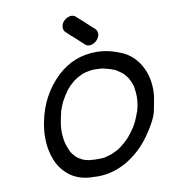

<svg xmlns="http://www.w3.org/2000/svg" viewBox="-98 -1011 979 1102"><g transform="rotate(-10 391.0 -460.0)"><path d="M421 -91 431 -92Q441 -92 482 -105Q523 -123 535 -133Q556 -148 582 -173V-174L592 -184Q616 -214 630 -235L647 -266Q664 -306 666 -314Q666 -316 668 -317Q673 -332 678 -358Q682 -387 682 -402V-408Q682 -434 677 -459L678 -461L673 -476Q667 -494 658 -511H657L658 -512L653 -519Q641 -536 628 -549L620 -555Q592 -576 584 -578H582V-579Q563 -587 526 -596Q512 -598 511 -599L467 -601L445 -599L435 -597Q416 -594 397 -587L395 -586Q382 -580 369 -573L359 -567Q358 -567 357 -565Q342 -557 317 -532L316 -531Q313 -528 310 -524L297 -509L279 -482Q269 -466 260 -449Q245 -415 242 -403L241 -402L230 -353Q225 -328 223 -304L222 -274Q225 -236 229 -218L231 -211Q236 -194 243 -178L250 -161H251V-160L253 -156Q263 -142 274 -130L279 -125Q292 -114 307 -107L312 -104Q327 -97 352 -93H355Q362 -92 370 -92Q378 -92 382 -91ZM384 7 355 6Q284 6 230 -29Q179 -64 153 -119Q123 -186 123 -264Q123 -307 132 -353Q161 -506 270 -609Q365 -698 497 -698Q570 -698 648 -663Q726 -628 764 -534Q782 -484 782 -430Q782 -394 774 -357Q774 -355 764 -306Q754 -257 695 -172.5Q636 -88 548 -37Q467 7 384 7ZM370 -816Q360 -826 349 -836Q334 -846 332 -865V-870Q332 -874 333 -878Q335 -891 344 -902Q358 -919 379 -925Q386 -927 392 -927Q404 -927 414 -920L466 -874L469 -870L483 -858L488 -853Q499 -843 509 -834Q524 -823 526 -805L527 -798L526 -792Q523 -779 514 -767Q501 -751 480 -744Q472 -742 465 -742Q453 -742 444 -749Q418 -772 393 -796Q391 -797 388 -799L389 -800L388 -801Q381 -806 375 -812H374Z"/></g></svg>

Font: Bad Comic
Style: Italic
Weight: 400
Italic angle: -11°
Designer: GGBotNet
Foundry: GGBotNet
Version: 0.95